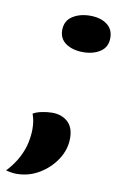

<svg xmlns="http://www.w3.org/2000/svg" viewBox="-122 -575 476 752"><g transform="rotate(10 116.0 -199.0)"><path d="M-1.7 131.3Q-14.7 131.3 -24.7 129.3Q-34.7 127.3 -44.3 125.3Q-14.3 92.7 1.7 61.3Q17.7 30 23.5 1.3Q29.3 -27.3 29.3 -50.7Q29.3 -69.3 26.8 -83.7Q24.3 -98 19.3 -111.7Q30.7 -119.3 52.8 -124Q75 -128.7 94.7 -128.7Q132.7 -128.7 156.7 -107Q180.7 -85.3 180.7 -42.3Q180.7 3 154.8 42.5Q129 82 87.5 106.7Q46 131.3 -1.7 131.3ZM171.7 -383.3Q130.7 -383.3 103.7 -401.5Q76.7 -419.7 76.7 -454.3Q76.7 -491.3 105.5 -510Q134.3 -528.7 175.3 -528.7Q216.3 -528.7 242 -510Q267.7 -491.3 267.7 -456.3Q267.7 -420 240.2 -401.7Q212.7 -383.3 171.7 -383.3Z"/></g></svg>

Font: Sansita Swashed Light
Style: Regular
Weight: 300
Designer: Pablo Cosgaya
Foundry: Omnibus-Type
Version: Version 1.003